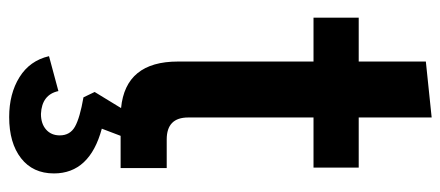

<svg xmlns="http://www.w3.org/2000/svg" viewBox="-298 -438 984 429"><g transform="rotate(90 194.5 -223.0)"><path d="M241 249Q189 249 152 226Q115 203 105 160L183 139Q191 176 234 178Q256 178 269 166.5Q282 155 282 136Q282 113 262.5 102Q243 91 197 83L185 58L221 -1Q117 -11 117 -128V-431H19V-532H117V-682L242 -695V-532H354V-431H242V-151Q242 -103 291 -103H355V0H283L267 42Q367 69 367 149Q367 196 333 222.5Q299 249 241 249Z"/></g></svg>

Font: Mona Sans SemiBold
Style: Regular
Weight: 600
Designer: Deni Anggara
Foundry: GitHub
Version: Version 2.000;Glyphs 3.2.3 (3260)